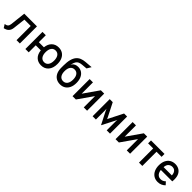

<svg xmlns="http://www.w3.org/2000/svg" viewBox="435 -2382 4057 4057"><g transform="rotate(45 2464.0 -353.0)"><path d="M71 12 23 -64Q72.5 -70.5 95.2 -93Q118 -115.5 123 -163L161.5 -511H541V0H441.5V-424H252.5L219.5 -142Q212 -77 174.2 -38.2Q136.5 0.5 71 12Z M1182 12Q1088 12 1027.8 -46Q967.5 -104 956.5 -210.5H805.5V0H706V-511H805.5V-302.5H957Q968.5 -407 1028.8 -465Q1089 -523 1182 -523Q1251.5 -523 1302.5 -491.2Q1353.5 -459.5 1381.8 -399.8Q1410 -340 1410 -256Q1410 -130 1348 -59Q1286 12 1182 12ZM1182 -82Q1242 -82 1275.8 -128.2Q1309.5 -174.5 1309.5 -256Q1309.5 -337 1276.2 -383.5Q1243 -430 1182 -430Q1122 -430 1088.2 -384Q1054.5 -338 1054.5 -255Q1054.5 -174 1088.2 -128Q1122 -82 1182 -82Z M1749.5 12Q1680 12 1628.8 -19.8Q1577.5 -51.5 1549.5 -111.2Q1521.5 -171 1521.5 -255V-322Q1521.5 -429 1540.8 -500.5Q1560 -572 1595.8 -615Q1631.5 -658 1681.8 -678.8Q1732 -699.5 1793.5 -704.5L1967 -718.5L1909.5 -623L1788.5 -612.5Q1740 -608 1708 -593.8Q1676 -579.5 1656 -549Q1636 -518.5 1623 -466Q1621 -457 1619.2 -450Q1617.5 -443 1615.5 -436.5Q1619.5 -444 1623.5 -451.5Q1627.5 -459 1632 -465Q1654 -494 1687.2 -508.5Q1720.5 -523 1762.5 -523Q1826.5 -523 1874.8 -491.2Q1923 -459.5 1950.2 -399.8Q1977.5 -340 1977.5 -256Q1977.5 -172.5 1949.2 -112.5Q1921 -52.5 1869.8 -20.2Q1818.5 12 1749.5 12ZM1749.5 -82Q1809.5 -82 1843.2 -128Q1877 -174 1877 -256Q1877 -337.5 1843.5 -383.8Q1810 -430 1749.5 -430Q1689 -430 1655.2 -384.2Q1621.5 -338.5 1621.5 -255Q1621.5 -173.5 1655.2 -127.8Q1689 -82 1749.5 -82Z M2115 0V-511H2214.5V-173L2450.5 -511H2550V0H2450.5V-337L2214.5 0Z M2975 9 2838 -260Q2830.5 -275.5 2823.8 -290.2Q2817 -305 2810 -321.5Q2811.5 -309.5 2812.5 -293.8Q2813.5 -278 2813.5 -261.5V0H2715V-511H2805.5L2954 -217.5Q2961.5 -202 2966.5 -191.8Q2971.5 -181.5 2975 -173Q2978.5 -181.5 2983.2 -191.8Q2988 -202 2996 -217.5L3144.5 -511H3235V0H3136.5V-253Q3136.5 -269.5 3137.5 -286.8Q3138.5 -304 3139.5 -316Q3133 -299.5 3126 -284.5Q3119 -269.5 3110.5 -254Z M3400 0V-511H3499.5V-173L3735.5 -511H3835V0H3735.5V-337L3499.5 0Z M4101 0V-424H3949V-511H4352V-424H4200.5V0Z M4667 12Q4595.5 12 4543.8 -22Q4492 -56 4464.2 -116.5Q4436.5 -177 4436.5 -256Q4436.5 -340 4465.2 -399.8Q4494 -459.5 4545.8 -491.2Q4597.5 -523 4667 -523Q4726 -523 4774.8 -497.2Q4823.5 -471.5 4852.8 -417.8Q4882 -364 4882 -280Q4882 -268 4881.2 -251.2Q4880.5 -234.5 4878.5 -217H4537Q4541 -174.5 4557.8 -142.2Q4574.5 -110 4602.5 -92Q4630.5 -74 4668.5 -74Q4702 -74 4729.5 -85.8Q4757 -97.5 4781 -122.5L4839 -60Q4809 -28.5 4765.5 -8.2Q4722 12 4667 12ZM4536.5 -300H4783Q4782 -340.5 4768.2 -371.2Q4754.5 -402 4728.8 -419.5Q4703 -437 4666 -437Q4614.5 -437 4577.5 -404Q4540.5 -371 4536.5 -300Z"/></g></svg>

Font: Overpass Medium
Style: Regular
Weight: 500
Designer: Delve Withrington, Dave Bailey, Thomas Jockin
Foundry: Delve Fonts LLC
Version: Version 4.000